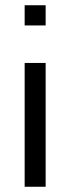

<svg xmlns="http://www.w3.org/2000/svg" viewBox="-20 -712 271 732"><path d="M74 -615V-692H154V-615ZM74 0V-472H154V0Z"/></svg>

Font: Coval
Style: Light
Weight: 300
Foundry: Context Ltd
Version: Version 001.000